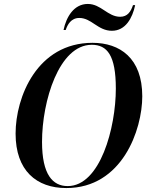

<svg xmlns="http://www.w3.org/2000/svg" viewBox="-20 -942 761 973"><path d="M547 -786C616 -786 651 -850 665 -916H654C643 -883 626 -857 589 -857C526 -857 492 -922 425 -922C355 -922 316 -857 302 -790H313C322 -817 340 -851 382 -851C444 -851 476 -786 547 -786ZM316 11C599 11 701 -284 701 -454C701 -648 587 -725 449 -725C168 -725 59 -450 59 -265C59 -77 165 11 316 11ZM323 1C247 1 193 -57 193 -223C193 -430 279 -715 445 -715C523 -715 567 -662 567 -493C567 -295 488 1 323 1Z"/></svg>

Font: Noto Serif Display SemiCondensed SemiBold
Style: Italic
Weight: 600
Width: 4
Italic angle: -12°
Designer: Monotype Design Team
Foundry: Monotype Imaging Inc.
Version: Version 2.009